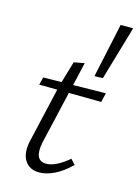

<svg xmlns="http://www.w3.org/2000/svg" viewBox="-111 -773 610 844"><g transform="rotate(15 194.0 -351.5)"><path d="M153 8Q107 8 86 -26Q65 -60 79 -119L140 -384L174 -499L222 -508L195 -391L192 -379L133 -124Q124 -82 133.5 -59.5Q143 -37 172 -37Q194 -37 220 -50Q246 -63 274 -87L295 -64Q257 -27 220.5 -9.5Q184 8 153 8ZM53 -365 62 -400 346 -404 336 -362ZM316 -465 278 -464 331 -711H388Z"/></g></svg>

Font: Ysabeau Infant Light
Style: Italic
Weight: 300
Italic angle: -12°
Designer: Christian Thalmann (Catharsis Fonts)
Version: Version 2.001;gftools[0.9.30]; featfreeze: ss01,ss02,lnum